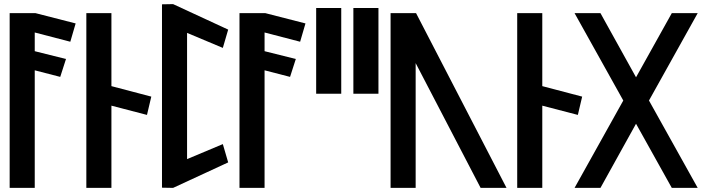

<svg xmlns="http://www.w3.org/2000/svg" viewBox="-20 -924 3441 934"><path d="M27 -10H149V-582L273 -550L301 -637L149 -675V-766L322 -721L348 -810L153 -860H27Z M522 -10V-410L695 -365L716 -454L522 -505V-860H400V-10Z M822 -10 1090 -134 1064 -223 890 -150V-764L1064 -691L1090 -780L822 -904L768 -903V-11Z M1145 -10H1267V-582L1391 -550L1419 -637L1267 -675V-766L1440 -721L1466 -810L1271 -860H1145Z M1640 -468V-885H1518V-468Z M1821 -468V-885H1699V-468Z M1880 -860V-10H2002V-617L2318 -10H2444L2004 -860Z M2618 -10V-410L2791 -365L2812 -454L2618 -505V-860H2496V-10Z M3137 -435 3374 -860H3248L3074 -548L2901 -860H2775L3012 -435L2775 -10H2901L3074 -322L3248 -10H3374Z"/></svg>

Font: Ny Stormning
Style: Fi
Weight: 300
Designer: Robert Jablonski, Mew Too
Foundry: Cannot Into Space Fonts
Version: Version 0.90